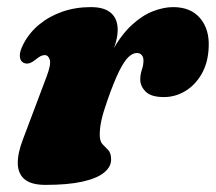

<svg xmlns="http://www.w3.org/2000/svg" viewBox="-20 -505 607 540"><path d="M46 -328.5Q36.5 -333.5 35.8 -347Q35 -360.5 46 -381.5Q62 -412.5 90 -435.8Q118 -459 155 -472Q192 -485 235.5 -485Q273.5 -485 292.2 -468.5Q311 -452 311 -421Q311 -402.5 304 -380Q297 -357.5 287.5 -333.2Q278 -309 270 -285Q262 -261 260.5 -239.5L250.5 -243Q269 -313.5 295 -360.5Q321 -407.5 350.8 -434.8Q380.5 -462 410.5 -473.5Q440.5 -485 467 -485Q516 -485 542.5 -454.2Q569 -423.5 567 -373.5Q565.5 -329 547.2 -297.2Q529 -265.5 501 -248.8Q473 -232 441 -232Q405 -232 389.8 -247.2Q374.5 -262.5 374.5 -281Q374.5 -295.5 379 -308.8Q383.5 -322 383.5 -335Q383.5 -345 378.2 -350.5Q373 -356 365 -356Q353.5 -356 341.5 -344.8Q329.5 -333.5 315.2 -305Q301 -276.5 282.5 -224Q270 -188.5 265.2 -166.5Q260.5 -144.5 260.5 -126Q260.5 -107.5 268.5 -99.2Q276.5 -91 284.5 -82.8Q292.5 -74.5 292.5 -56Q292.5 -35.5 272.2 -19.2Q252 -3 211.2 6Q170.5 15 108 15Q68 15 49.2 -0.8Q30.5 -16.5 30 -45.2Q29.5 -74 44.5 -113L111 -289.5Q124 -323.5 120 -336.8Q116 -350 106 -350Q100.5 -350 95 -347.5Q89.5 -345 81 -338Q69 -328.5 61.2 -326.8Q53.5 -325 46 -328.5Z"/></svg>

Font: Fraunces Wonky
Style: Italic
Weight: 900
Italic angle: -16°
Version: Version 1.000;[b76b70a41]